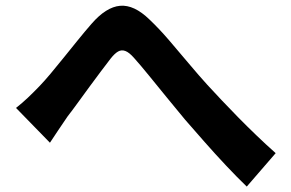

<svg xmlns="http://www.w3.org/2000/svg" viewBox="-20 -684 1040 687"><path d="M37.3 -297.8Q60.1 -315.8 79.6 -334.3Q99.1 -352.7 121.5 -376Q139.1 -394.3 161.3 -420.8Q183.5 -447.4 208.5 -478.4Q233.5 -509.5 258.8 -540.7Q284.1 -572 307.5 -598.8Q359.6 -658.9 409.8 -663.3Q459.9 -667.6 514.9 -614.1Q549.4 -581.5 585.7 -539.1Q622 -496.7 657.1 -454.9Q692.2 -413.1 721.6 -380.8Q745.7 -354.4 773.5 -325.1Q801.2 -295.7 832.3 -264.1Q863.4 -232.5 897 -200.2Q930.5 -167.9 966.4 -136L862.9 -16.4Q827.5 -50.5 788.6 -91.9Q749.7 -133.2 712.2 -175.9Q674.8 -218.6 642.5 -255.5Q611.6 -292.5 578.1 -333.7Q544.5 -374.9 513.7 -412.8Q482.9 -450.7 459.1 -477.3Q441.9 -496.7 428.4 -501.6Q414.9 -506.6 402.6 -499.7Q390.4 -492.8 375.8 -474.3Q361.3 -455.5 341.4 -429.1Q321.5 -402.8 300.1 -373.5Q278.6 -344.2 258.6 -316.6Q238.6 -288.9 222.1 -267.8Q205.2 -243.3 188.5 -218.2Q171.8 -193.1 158.7 -173.3Z"/></svg>

Font: Noto Sans KR Thin
Style: Regular
Weight: 100
Designer: Ryoko NISHIZUKA 西塚涼子 (kana, bopomofo & ideographs); Paul D. Hunt (Latin, Greek & Cyrillic); Sandoll Communications 산돌커뮤니
Foundry: Adobe
Version: Version 2.004-H2;hotconv 1.0.118;makeotfexe 2.5.65603